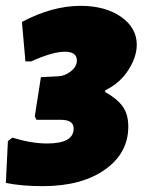

<svg xmlns="http://www.w3.org/2000/svg" viewBox="-32 -544 505 657"><path d="M244 -524Q328 -524 382 -486.5Q436 -449 436 -391Q436 -349 407 -304Q378 -259 328 -235V-229Q369 -206 388 -179.5Q407 -153 407 -111Q407 -20 327 36.5Q247 93 114 93Q43 93 -12 82L-5 -61L10 -73Q76 -53 129 -53Q220 -53 220 -104Q220 -134 177 -134H93L87 -146L108 -280L168 -283Q190 -284 210.5 -300Q231 -316 231 -337Q231 -367 190 -367Q148 -367 75 -334H55L43 -469Q147 -524 244 -524Z"/></svg>

Font: Alegreya Sans SC Black
Style: Italic
Weight: 900
Italic angle: -7°
Designer: Juan Pablo del Peral
Foundry: Huerta Tipografica
Version: Version 2.007